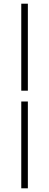

<svg xmlns="http://www.w3.org/2000/svg" viewBox="-20 -770 266 1040"><path d="M95.2 250V-220.2H130.9V250ZM95.2 -278.8V-750H130.9V-278.8Z"/></svg>

Font: SourceSansPro-Light
Style: Regular
Weight: 300
Designer: Paul D. Hunt
Foundry: Adobe Systems Incorporated
Version: Version 2.020;PS 2.0;hotconv 1.0.86;makeotf.lib2.5.63406